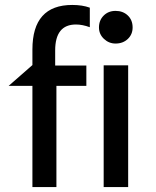

<svg xmlns="http://www.w3.org/2000/svg" viewBox="-20 -756 629 776"><path d="M272 -736Q111 -736 111 -556V-493L15 -409H111V0H208V-409H329V-491H203V-552Q203 -657 287 -657Q313 -657 343 -646V-725Q313 -736 272 -736ZM498 -492H399V0H498ZM380 -645Q380 -618 400 -599Q420 -580 447 -580Q477 -580 496.5 -598.5Q516 -617 516 -645Q516 -675 496.5 -693.5Q477 -712 447 -712Q418 -712 399 -693Q380 -674 380 -645Z"/></svg>

Font: Geom
Style: Regular
Weight: 400
Version: Version 1.102